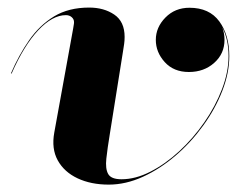

<svg xmlns="http://www.w3.org/2000/svg" viewBox="-20 -490 658 520"><path d="M277.5 -127.5Q271 -88 268 -60.5Q265 -33 273 -18.8Q281 -4.5 309 -4.5Q347 -4.5 387.2 -25Q427.5 -45.5 465.2 -80.2Q503 -115 533.2 -158.5Q563.5 -202 581.2 -248.5Q599 -295 599 -338Q599 -383.5 582 -415.5Q588 -400.5 588 -382Q588 -344.5 560.2 -319.8Q532.5 -295 491.5 -295Q450.5 -295 426.2 -321.8Q402 -348.5 402 -382Q402 -416 428 -442.5Q454 -469 493 -469Q547 -469 574 -432Q601 -395 601 -338Q601 -292.5 582 -243.8Q563 -195 530.2 -149.8Q497.5 -104.5 455.5 -68.5Q413.5 -32.5 367 -11.2Q320.5 10 274.5 10Q226.5 10 190.2 -7Q154 -24 136.5 -55.5Q119 -87 127 -131L178 -412Q178.5 -416.5 179.5 -421.2Q180.5 -426 180.5 -430Q180.5 -438 174.2 -443.5Q168 -449 158.5 -449Q122 -449 83.5 -408Q45 -367 11.5 -291H9.5Q31 -341 59.2 -381.5Q87.5 -422 126.8 -445.8Q166 -469.5 221.5 -469.5Q261.5 -469.5 289.5 -450.5Q317.5 -431.5 317.5 -390Q317.5 -379.5 316.2 -370.8Q315 -362 313 -350Z"/></svg>

Font: Bodoni* 96
Style: Bold Italic
Weight: 700
Italic angle: -13°
Version: Version 2.2